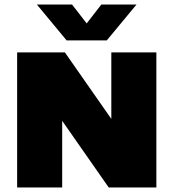

<svg xmlns="http://www.w3.org/2000/svg" viewBox="-20 -826 764 846"><path d="M55.5 0V-595H266L498.5 -262H470.5V-595H669V0H459L226.5 -333H254V0ZM273.5 -648 142.5 -806H297.5L377 -703.5H347L426.5 -806H581.5L450.5 -648Z"/></svg>

Font: Encode Sans SC Black
Style: Regular
Weight: 900
Version: Version 3.002